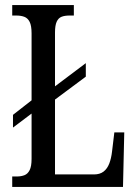

<svg xmlns="http://www.w3.org/2000/svg" viewBox="-20 -734 539 754"><path d="M28 0V-41H47Q63 -41 76 -46Q89 -51 96.5 -66Q104 -81 104 -110V-288L31 -233V-283L104 -340V-603Q104 -633 96.5 -648Q89 -663 75.5 -668Q62 -673 44 -673H28V-714H270V-673H253Q234 -673 221.5 -668Q209 -663 202.5 -648.5Q196 -634 196 -606V-395L317 -486V-433L196 -343V-49H349Q372 -49 386.5 -60Q401 -71 409 -91.5Q417 -112 420 -139L429 -214H468L463 0Z"/></svg>

Font: Noto Serif ExtraCondensed
Style: Regular
Weight: 400
Width: 2
Designer: Monotype Design Team
Foundry: Monotype Imaging Inc.
Version: Version 2.013